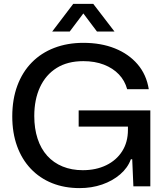

<svg xmlns="http://www.w3.org/2000/svg" viewBox="-20 -957 852 986"><path d="M389 9Q311 9 247.5 -16.5Q184 -42 138 -90.5Q92 -139 67.5 -207Q43 -275 43 -359Q43 -447 69 -517Q95 -587 143 -636Q191 -685 258.5 -711Q326 -737 408 -737Q499 -737 570 -708.5Q641 -680 686.5 -627Q732 -574 744 -499H633Q621 -543 590.5 -575Q560 -607 513.5 -625Q467 -643 408 -643Q327 -643 271 -608Q215 -573 185.5 -509.5Q156 -446 156 -361Q156 -297 173 -245Q190 -193 222.5 -157Q255 -121 301.5 -102Q348 -83 405 -83Q473 -83 525.5 -108.5Q578 -134 607.5 -180.5Q637 -227 637 -290V-332L664 -307H384V-390H752V0H665L659 -139H652Q636 -95 597 -61.5Q558 -28 504.5 -9.5Q451 9 389 9ZM248 -795 356 -937H459L568 -795H478L408 -888L338 -795Z"/></svg>

Font: Mona Sans ExtraLight Medium
Style: Regular
Weight: 500
Version: Version 2.000